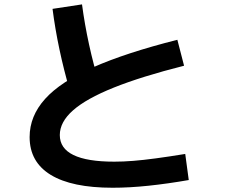

<svg xmlns="http://www.w3.org/2000/svg" viewBox="-20 -811 1040 888"><path d="M500.7 57.3Q312 57.3 214.5 -2.3Q117 -62 117 -177Q117 -274 188.5 -353.5Q260 -433 411.3 -500Q562.7 -567 800.3 -627L831.3 -507Q633.6 -457 506.3 -405.9Q378.9 -354.7 317.8 -300.7Q256.6 -246.7 256.6 -186.3Q256.6 -63.3 508.7 -63.3Q550.3 -63.3 596 -67Q641.7 -70.6 700.2 -78.5Q758.7 -86.3 836.7 -99L853 21.7Q755.3 38.7 667.2 48Q579 57.3 500.7 57.3ZM303.7 -389Q275 -487.7 254.9 -582.8Q234.7 -678 223 -770L359.3 -790.7Q371.6 -698.3 391.8 -605.5Q412 -512.7 440 -421.3Z"/></svg>

Font: M PLUS 1 Thin
Style: Regular
Weight: 100
Designer: Coji Morishita
Foundry: UNDERFOREST DESIGN
Version: Version 1.001